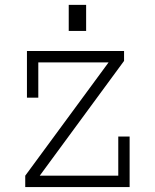

<svg xmlns="http://www.w3.org/2000/svg" viewBox="-20 -756 626 776"><path d="M88.9 -549.8H481.4V-509.8L140.6 -45.9H458V-204.1H503.9V0H82V-45.9L418.9 -503.9H134.8V-361.3H88.9ZM257.8 -630.9V-736.3H328.1V-630.9Z"/></svg>

Font: Thabit
Style: Regular
Weight: 500
Designer: Regenerated by Nadim Shaikli
Foundry: MAK Alagha
Version: 0.01